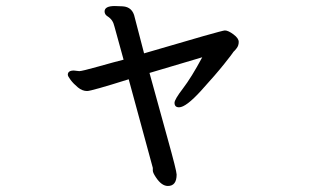

<svg xmlns="http://www.w3.org/2000/svg" viewBox="-20 -547 1040 637"><path d="M537 70Q516 70 497 41Q487 26 487 19V10L407 -284Q283 -245 269 -245Q253 -245 238.5 -257Q224 -269 214.5 -281.5Q205 -294 205 -299Q205 -313 225 -313L243 -311Q252 -311 307 -326.5Q362 -342 390 -349L360 -458Q357 -471 351.5 -479Q346 -487 336.5 -493Q327 -499 327 -509Q327 -527 361 -527L387 -526Q420 -524 427 -489L458 -370Q716 -446 726 -446Q737 -446 754.5 -433Q772 -420 772 -408Q772 -396 765.5 -387.5Q759 -379 756.5 -377Q754 -375 752.5 -372Q751 -369 724 -335Q697 -301 647 -246Q597 -191 574 -191Q559 -191 559 -206Q559 -217 587 -253.5Q615 -290 651 -357L476 -305Q506 -195 536 -87.5Q566 20 566 32Q566 70 537 70Z"/></svg>

Font: ToneOZ-Pinyin-WenKai-Medium
Style: Medium
Weight: 700
Designer: Fontworks Inc.
Foundry: ToneOZ
Version: Version 0.240331